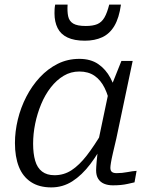

<svg xmlns="http://www.w3.org/2000/svg" viewBox="-20 -803 657 835"><path d="M490 -376 461 -337Q452 -386 435 -420.5Q418 -455 391 -473.5Q364 -492 325 -492Q288 -492 257 -473.5Q226 -455 201 -423Q176 -391 159 -350Q142 -309 133 -265Q124 -221 124 -178Q124 -135 133 -104Q142 -73 163 -57Q184 -41 217 -41Q258 -41 291.5 -63Q325 -85 357.5 -127Q390 -169 426 -230L441 -200Q409 -137 372.5 -89Q336 -41 294.5 -14.5Q253 12 203 12Q150 12 114.5 -11.5Q79 -35 62 -78Q45 -121 45 -181Q45 -231 57.5 -283Q70 -335 94.5 -382.5Q119 -430 153.5 -467Q188 -504 231 -525.5Q274 -547 325 -547Q374 -547 407 -524.5Q440 -502 460.5 -463.5Q481 -425 490 -376ZM557 -538 486 -201Q477 -163 471 -137Q465 -111 462.5 -95.5Q460 -80 460 -73Q460 -61 466.5 -55.5Q473 -50 487 -50Q511 -50 534 -54.5Q557 -59 574 -60L565 -10Q552 -7 536.5 -3.5Q521 0 505 1.5Q489 3 471 3Q449 3 432.5 -4Q416 -11 407 -25.5Q398 -40 398 -62Q398 -74 400.5 -102.5Q403 -131 408 -165L402 -163L453 -406L458 -413L508 -538ZM349 -626Q392 -626 424.5 -641Q457 -656 477.5 -690.5Q498 -725 506 -783H455Q446 -747 434 -726.5Q422 -706 403 -698Q384 -690 353 -690Q316 -690 298.5 -700.5Q281 -711 276.5 -732Q272 -753 274 -783H220Q218 -773 217.5 -764Q217 -755 217 -745Q217 -708 230.5 -681Q244 -654 273.5 -640Q303 -626 349 -626Z"/></svg>

Font: Roboto Serif 20pt Light
Style: Italic
Weight: 300
Italic angle: -10°
Version: Version 1.007